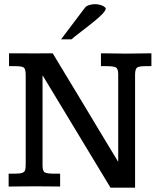

<svg xmlns="http://www.w3.org/2000/svg" viewBox="-20 -886 760 912"><path d="M504.9 5.4 183.1 -526.9Q182.6 -526.9 182.4 -526.9Q182.1 -526.9 182.1 -526.9V-100.1Q182.1 -72.3 193.4 -66.7Q204.6 -61 240.2 -61H265.6V0Q238.8 0 213.4 -0.5Q188 -1 150.9 -1Q110.4 -1 81.1 -0.5Q51.8 0 21 0V-61H50.3Q76.7 -61 87.4 -65.7Q98.1 -70.3 100.1 -80.3Q102.1 -90.3 102.1 -106.4V-528.3Q102.1 -557.6 93.5 -564.7Q85 -571.8 51.3 -571.8H22.9Q22.9 -575.2 22.9 -583.7Q22.9 -592.3 22.9 -602.3Q22.9 -612.3 22.9 -620.8Q22.9 -629.4 22.9 -632.8Q22.9 -632.8 37.4 -632.8Q51.8 -632.8 71.3 -632.8Q90.8 -632.8 107.4 -632.6Q124 -632.3 127.9 -632.3Q136.2 -632.3 149.9 -632.3Q163.6 -632.3 179 -632.6Q194.3 -632.8 208.3 -632.8Q222.2 -632.8 230.5 -632.8Q230.5 -632.8 247.3 -604.7Q264.2 -576.7 292 -530.8Q319.8 -484.9 353 -429.9Q386.2 -375 419.2 -319.8Q452.1 -264.6 480 -218.8Q507.8 -172.9 524.7 -145Q541.5 -117.2 541.5 -117.2V-534.7Q541 -560.5 529.8 -566.2Q518.6 -571.8 483.9 -571.8H459.5V-632.8Q497.1 -632.8 524.4 -632.1Q551.8 -631.3 574.2 -631.3Q580.1 -631.3 599.9 -631.6Q619.6 -631.8 642.8 -632.1Q666 -632.3 682.6 -632.6Q699.2 -632.8 699.2 -632.8V-571.8H670.4Q633.8 -571.8 627.7 -561.3Q621.6 -550.8 621.6 -531.7Q621.6 -531.7 621.6 -502.7Q621.6 -473.6 621.6 -425.5Q621.6 -377.4 621.6 -320.3Q621.6 -263.2 621.6 -205.8Q621.6 -148.4 621.6 -100.6Q621.6 -52.7 621.6 -23.7Q621.6 5.4 621.6 5.4ZM270 -699.2 383.3 -849.1Q389.6 -857.4 403.3 -861.8Q417 -866.2 431.2 -866.2Q444.3 -866.2 456.1 -862.8Q467.8 -859.4 475.1 -854.2Q482.4 -849.1 482.4 -844.7Q481.4 -835.9 468 -821.5Q454.6 -807.1 434.1 -790Q413.6 -772.9 391.4 -755.9Q369.1 -738.8 349.9 -723.9Q330.6 -709 319.8 -699.2Z"/></svg>

Font: Kameron Medium
Style: Regular
Weight: 500
Designer: Vernon Adams
Foundry: Vernon Adams
Version: Version 1.100